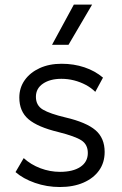

<svg xmlns="http://www.w3.org/2000/svg" viewBox="-20 -774 516 810"><path d="M232.5 15Q177.5 15 127.5 -2.5Q77.5 -20 45.5 -48L80 -107Q110 -79.5 150.5 -64.2Q191 -49 233 -49Q288 -49 319.2 -70Q350.5 -91 350.5 -128.5Q350.5 -164 324 -181.5Q297.5 -199 226 -217Q139 -238 100.2 -271Q61.5 -304 61.5 -362.5Q61.5 -403.5 84.2 -435.8Q107 -468 147.2 -486.5Q187.5 -505 240 -505Q291.5 -505 336.2 -490Q381 -475 414.5 -446.5L382 -386.5Q365 -403.5 342 -415.8Q319 -428 292.8 -434.8Q266.5 -441.5 239 -441.5Q191.5 -441.5 161.5 -421.2Q131.5 -401 131.5 -365.5Q131.5 -329 161.2 -311.5Q191 -294 256.5 -278.5Q344 -258 382.8 -224.8Q421.5 -191.5 421.5 -133Q421.5 -88 398 -55Q374.5 -22 332 -3.5Q289.5 15 232.5 15ZM199.5 -585 291.5 -754.5H368.5L269 -585Z"/></svg>

Font: Geologica Cursive ExtraLight
Style: Regular
Weight: 250
Designer: Sindre Bremnes, Frode Helland
Foundry: Monokrom Skriftforlag AS
Version: Version 1.010;gftools[0.9.28]